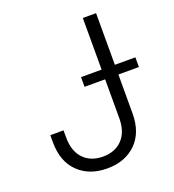

<svg xmlns="http://www.w3.org/2000/svg" viewBox="-134 -832 857 945"><g transform="rotate(-20 294.5 -359.5)"><path d="M267.1 9.8Q173.8 9.8 116.2 -46.1Q58.6 -102.1 58.6 -203.1V-240.2H127.9V-203.1Q127.9 -130.9 165.8 -91.6Q203.6 -52.2 267.1 -52.2Q330.6 -52.2 368.4 -91.6Q406.2 -130.9 406.2 -203.1V-727.5H475.6V-203.1Q475.6 -102.1 418.2 -46.1Q360.8 9.8 267.1 9.8ZM298.3 -406.2V-457H583V-406.2Z"/></g></svg>

Font: Inter Light
Style: Regular
Weight: 300
Designer: Rasmus Andersson
Foundry: rsms
Version: Version 4.000;git-a52131595